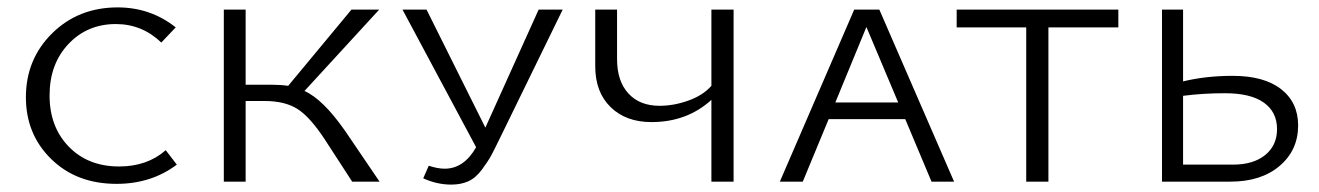

<svg xmlns="http://www.w3.org/2000/svg" viewBox="-20 -491 3565 519"><path d="M295 6Q187 6 118.5 -61Q50 -128 50 -228Q50 -331 121 -401Q192 -471 298 -471Q387 -471 455 -417L416 -376Q364 -426 293 -426Q216 -426 165 -372Q114 -318 114 -233Q114 -148 166 -94.5Q218 -41 302 -41Q378 -41 428 -85L458 -46Q389 6 295 6Z M913 -137 1006 0H932L858 -114Q818 -175 784 -196.5Q750 -218 695 -218H644V0H585V-465H644V-262H713Q738 -262 759 -259L930 -465H1005L803 -245Q853 -223 913 -137Z M1436 -465H1501L1335 -125Q1317 -88 1308.5 -72Q1300 -56 1283 -33Q1266 -10 1246 -1Q1226 8 1200 8Q1161 8 1124 -9L1139 -43Q1163 -35 1182 -35Q1234 -35 1267 -93L1068 -465H1133L1292 -146Z M1903 -465H1963V0H1903V-221Q1837 -161 1741 -161Q1672 -161 1630.5 -201.5Q1589 -242 1589 -312V-465H1648V-331Q1648 -272 1678.5 -238.5Q1709 -205 1763 -205Q1801 -205 1840.5 -219Q1880 -233 1903 -259Z M2498 0 2427 -169H2220L2150 0H2088L2289 -465H2357L2559 0ZM2238 -214H2408L2322 -418Z M3003 -465V-417H2814V0H2754V-417H2566V-465Z M3312 -286Q3397 -286 3443 -250Q3489 -214 3489 -152Q3489 -85 3439 -42.5Q3389 0 3306 0H3121V-465H3178V-271Q3240 -286 3312 -286ZM3313 -46Q3368 -46 3400 -72Q3432 -98 3432 -142Q3432 -188 3396.5 -213.5Q3361 -239 3291 -239Q3232 -239 3178 -232V-46Z"/></svg>

Font: EauTestSC Semilight
Style: Regular
Weight: 300
Designer: Christian Thalmann (Catharsis Fonts)
Version: Version 0.001;PS 000.001;hotconv 1.0.88;makeotf.lib2.5.64775